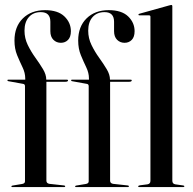

<svg xmlns="http://www.w3.org/2000/svg" viewBox="-20 -756 780 776"><path d="M167.5 -26Q167.5 -15 179.5 -13L238.5 -6.5Q243.5 -6 243.5 -3Q243.5 0 240 0H29Q26 0 26 -2.5Q26 -5 30.5 -6L69.5 -12.5Q81 -14.5 81 -23V-407.5Q81 -416 73.5 -417L13 -428Q10 -428.5 10 -431.5Q10 -434 13 -434H82V-439Q82 -461.5 71 -484.2Q60 -507 49.2 -533Q38.5 -559 38.5 -592Q38.5 -648.5 72.5 -681.8Q106.5 -715 162 -715Q214 -715 240.2 -689.8Q266.5 -664.5 266.5 -630Q266.5 -606.5 255 -594.8Q243.5 -583 226 -583Q208 -583 195.8 -595.2Q183.5 -607.5 183.5 -630V-668Q183.5 -707 145 -707Q114.5 -707 96.8 -687Q79 -667 79 -632Q79 -601.5 92.2 -574.2Q105.5 -547 123 -522.8Q140.5 -498.5 153.8 -476.5Q167 -454.5 167 -434H250Q255 -434 255 -431.5Q255 -425.5 244.5 -425.5H167.5ZM425 -26Q425 -15 437 -13L496 -6.5Q501 -6 501 -3Q501 0 497.5 0H286.5Q283.5 0 283.5 -2.5Q283.5 -5 288 -6L327 -12.5Q338.5 -14.5 338.5 -23V-407.5Q338.5 -416 331 -417L270.5 -428Q267.5 -428.5 267.5 -431.5Q267.5 -434 270.5 -434H339.5V-439Q339.5 -461.5 328.5 -484.2Q317.5 -507 306.8 -533Q296 -559 296 -592Q296 -648.5 330 -681.8Q364 -715 419.5 -715Q471.5 -715 497.8 -689.8Q524 -664.5 524 -630Q524 -606.5 512.5 -594.8Q501 -583 483.5 -583Q465.5 -583 453.2 -595.2Q441 -607.5 441 -630V-668Q441 -707 402.5 -707Q372 -707 354.2 -687Q336.5 -667 336.5 -632Q336.5 -601.5 349.8 -574.2Q363 -547 380.5 -522.8Q398 -498.5 411.2 -476.5Q424.5 -454.5 424.5 -434H507.5Q512.5 -434 512.5 -431.5Q512.5 -425.5 502 -425.5H425ZM676.5 -730.5V-25.5Q676.5 -13 688.5 -11L720 -6.5Q725 -6 725 -3Q725 0 721 0H541.5Q538.5 0 538.5 -3Q538.5 -5.5 545 -7L576 -11Q588 -13 588 -25V-688.5Q588 -694 582 -694H543Q539.5 -694 539.5 -697Q539.5 -699.5 543.5 -700.5L663.5 -734Q669.5 -736 672 -736Q676.5 -736 676.5 -730.5Z"/></svg>

Font: Fraunces 144pt S000
Style: Regular
Weight: 400
Version: Version 1.000; ttfautohint (v1.8.3)